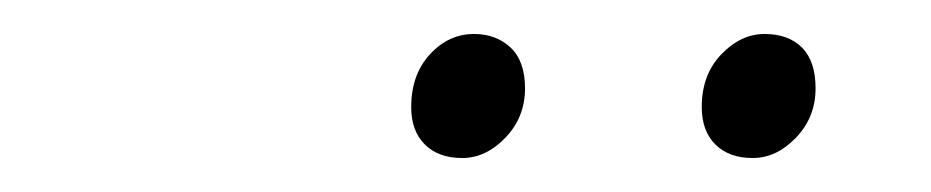

<svg xmlns="http://www.w3.org/2000/svg" viewBox="-20 -691 548 113"><path d="M252 -598Q238 -598 230 -606Q222 -614 222 -628Q222 -647 233 -659Q244 -671 259 -671Q272 -671 280.5 -663Q289 -655 289 -639Q289 -622 277.5 -610Q266 -598 252 -598ZM423 -598Q409 -598 401 -606Q393 -614 393 -628Q393 -647 404.5 -659Q416 -671 430 -671Q444 -671 452 -663Q460 -655 460 -639Q460 -622 448.5 -610Q437 -598 423 -598Z"/></svg>

Font: Source Sans 3 ExtraLight Light
Style: Italic
Weight: 300
Italic angle: -11°
Version: Version 3.052;hotconv 1.1.0;makeotfexe 2.6.0